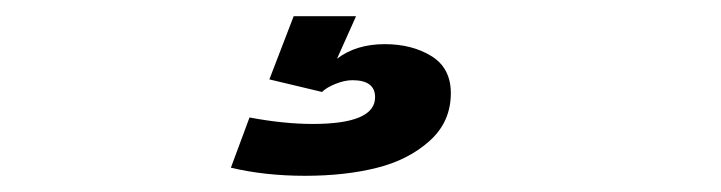

<svg xmlns="http://www.w3.org/2000/svg" viewBox="-20 -20 890 237"><path d="M342.5 0H419.5L396 52.5Q419.5 34.5 455 34.5Q488.5 34.5 512.5 49.2Q536.5 64 536.5 95Q536.5 130.5 510.2 154Q484 177.5 445 187.2Q406 197 356.5 197Q307 197 265 187L288 125Q330.5 133 366 133Q443 133 443 100Q443 79 415 79Q405.5 79 394.2 83.5Q383 88 377.5 93.5L312.5 78Z"/></svg>

Font: League Mono Wide Medium
Style: Regular
Weight: 500
Width: 8
Designer: Tyler Finck
Foundry: The League of Moveable Type / Tyler Finck
Version: Version 2.210